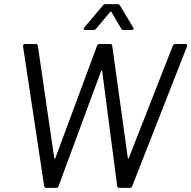

<svg xmlns="http://www.w3.org/2000/svg" viewBox="-20 -914 931 934"><path d="M195 -8 92 -689V-691Q92 -695 95 -697.5Q98 -700 102 -700H154Q162 -700 164 -692L244 -144Q244 -142 246 -142Q248 -142 249 -144L452 -691Q455 -700 464 -700H517Q521 -700 523.5 -697.5Q526 -695 526 -691L602 -144Q602 -142 603.5 -142Q605 -142 606 -144L821 -692Q824 -700 833 -700H882Q893 -700 890 -689L623 -8Q620 0 611 0H560Q556 0 553 -2.5Q550 -5 550 -9L477 -569Q477 -571 475.5 -571Q474 -571 472 -569L265 -9Q262 0 253 0H205Q197 0 195 -8ZM390 -780 481 -888Q486 -894 495 -894H551Q559 -894 563 -888L628 -780L630 -775Q630 -768 621 -768H582Q572 -768 570 -774L522 -856Q521 -858 519 -858Q517 -858 516 -856L447 -774Q442 -768 434 -768H395Q389 -768 387.5 -771.5Q386 -775 390 -780Z"/></svg>

Font: Barlow
Style: Italic
Weight: 400
Italic angle: -7°
Designer: Jeremy Tribby
Foundry: Tribby Type
Version: Version 1.408